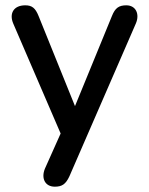

<svg xmlns="http://www.w3.org/2000/svg" viewBox="-20 -515 560 722"><path d="M186 187C213 187 227 178 241 148L491 -427C506 -462 491 -495 455 -495C427 -495 413 -485 401 -455L262 -116L125 -455C113 -485 100 -495 75 -495C30 -495 14 -463 30 -426L208 -13L149 119C134 155 149 187 186 187Z"/></svg>

Font: Nunito SemiBold
Style: Regular
Weight: 600
Designer: Vernon Adams
Foundry: Vernon Adams
Version: Version 3.602